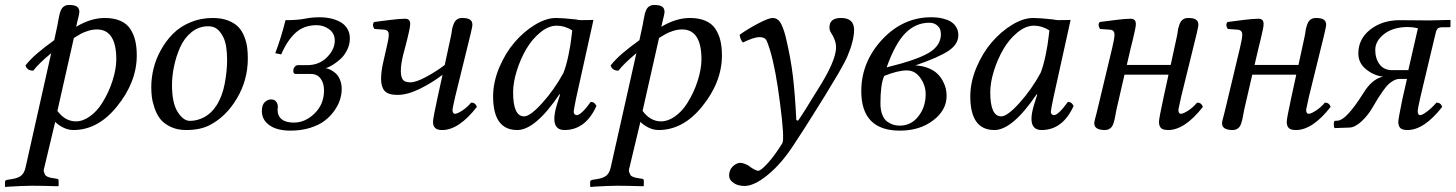

<svg xmlns="http://www.w3.org/2000/svg" viewBox="-39 -511 5830 769"><path d="M266.1 -403.8Q324.7 -439 380.9 -439Q417 -439 442.9 -427.7Q468.8 -416.5 482.7 -395.3Q496.6 -374 502.7 -348.1Q508.8 -322.3 508.8 -289.1Q508.8 -181.6 428.2 -83Q352.5 9.8 254.9 9.8Q234.4 9.8 214.6 0Q194.8 -9.8 182.1 -22.9L138.2 161.1Q134.8 170.9 137.2 178.2Q139.6 185.5 142.1 189.7Q144.5 193.8 150.6 196.5Q156.7 199.2 160.9 200.2Q165 201.2 170.9 202.1L189.9 205.1Q195.8 206.5 195.8 212.9V232.9L193.8 234.9Q126 232.9 86.9 232.9Q70.8 232.9 44.9 234.1Q19 235.4 1 236.3L-17.1 237.8L-19 235.8V216.8Q-19 210.9 -8.8 209L9.8 206.1Q34.2 202.1 46.1 192.1Q58.1 182.1 63 161.1L166 -297.9Q116.2 -256.8 94.2 -228Q68.8 -228 63 -249Q82.5 -273.4 109.4 -296.6Q136.2 -319.8 178.2 -350.1L190.9 -409.2Q192.4 -416 194.3 -428.2L198.2 -447.3Q199.2 -454.6 202.6 -464.1Q206.1 -473.6 210 -478.8Q213.9 -483.9 220.7 -487.5Q227.5 -491.2 236.8 -491.2Q259.8 -491.2 269.3 -484.4Q278.8 -477.5 278.8 -463.9Q278.8 -458.5 276.4 -447.8L270.5 -423.8Q267.6 -410.6 266.1 -403.8ZM426.8 -272.9Q426.8 -393.1 349.1 -393.1Q331.5 -393.1 313.2 -387.2Q294.9 -381.3 283.9 -375.2Q272.9 -369.1 256.8 -358.9L190.9 -66.9Q221.7 -24.9 265.1 -24.9Q293 -24.9 320.8 -44.9Q348.6 -64.5 369.1 -96.7Q396.5 -139.6 411.6 -187.5Q426.8 -235.4 426.8 -272.9Z M649.9 -169.9Q649.9 -98.6 672.6 -62.7Q695.3 -26.9 721.7 -26.9Q751.5 -26.9 779.5 -42Q807.6 -57.1 827.6 -87.9Q851.6 -125 861.1 -176.3Q870.6 -227.5 870.6 -270Q870.6 -331.5 855.5 -361.8Q844.2 -384.3 830.3 -395Q816.4 -405.8 794.9 -405.8Q757.3 -405.8 728 -382.1Q698.7 -358.4 682.4 -321.3Q666 -284.2 658 -245.1Q649.9 -206.1 649.9 -169.9ZM566.9 -162.1Q566.9 -199.2 576.2 -237.1Q585.4 -274.9 605.7 -311.3Q626 -347.7 654.1 -376Q682.1 -404.3 723.4 -421.6Q764.6 -439 813 -439Q848.6 -439 874.8 -428.7Q900.9 -418.5 915.8 -402.8Q930.7 -387.2 939.5 -364.5Q948.2 -341.8 950.9 -321.5Q953.6 -301.3 953.6 -276.9Q953.6 -190.4 909.7 -116.5Q865.7 -42.5 798.8 -8.8Q761.7 9.8 706.5 9.8Q670.4 9.8 643.6 -3.4Q616.7 -16.6 602.5 -34.9Q588.4 -53.2 579.8 -78.9Q571.3 -104.5 569.1 -123.3Q566.9 -142.1 566.9 -162.1Z M1073.7 -83Q1073.7 -80.6 1073.2 -76.4Q1072.8 -72.3 1072.8 -69.8Q1072.8 -46.9 1089.1 -33.4Q1105.5 -20 1137.7 -20Q1183.6 -20 1221.2 -56.9Q1258.8 -93.8 1258.8 -148.9Q1258.8 -177.7 1245.1 -196.3Q1231.4 -214.8 1205.6 -214.8H1145.5Q1135.7 -214.8 1135.7 -227.1Q1135.7 -236.3 1141.4 -243.2Q1147 -250 1153.3 -250H1190.4Q1239.3 -250 1270.5 -281.5Q1301.8 -313 1301.8 -348.1Q1301.8 -377.4 1279.3 -393.8Q1256.8 -410.2 1229.5 -410.2Q1178.2 -410.2 1144.8 -379.6Q1111.3 -349.1 1087.4 -293L1063.5 -297.9Q1087.9 -362.3 1104.5 -430.2Q1152.3 -430.2 1181.4 -436Q1210.4 -441.9 1242.7 -441.9Q1263.7 -441.9 1283.4 -437.7Q1303.2 -433.6 1321.5 -424.3Q1339.8 -415 1351.1 -397.7Q1362.3 -380.4 1362.3 -356.9Q1362.3 -333 1351.3 -310.8Q1340.3 -288.6 1324.2 -274.2Q1308.1 -259.8 1292.7 -250.5Q1277.3 -241.2 1265.6 -237.8Q1273.9 -236.8 1283.9 -231.9Q1293.9 -227.1 1304.7 -218Q1315.4 -209 1322.5 -192.1Q1329.6 -175.3 1329.6 -154.8Q1329.6 -133.8 1322.8 -111.8Q1315.9 -89.8 1300 -67.4Q1284.2 -44.9 1261.2 -27.3Q1238.3 -9.8 1202.9 1.2Q1167.5 12.2 1124.5 12.2Q1070.3 12.2 1040 -9.5Q1009.8 -31.2 1009.8 -65.9Q1009.8 -91.3 1021.7 -102.1Q1033.7 -112.8 1045.4 -112.8Q1051.3 -112.8 1056.9 -111.3Q1062.5 -109.9 1068.1 -102.5Q1073.7 -95.2 1073.7 -83Z M1583.5 -320.3 1576.2 -293Q1566.4 -254.4 1566.4 -227.1Q1566.4 -204.1 1574 -192.6Q1581.5 -181.2 1604.5 -181.2Q1627 -181.2 1667 -202.6Q1707 -224.1 1742.2 -250.5L1765.1 -356.9Q1766.6 -363.8 1769 -376L1772 -395.5Q1773.4 -402.3 1776.9 -411.9Q1780.3 -421.4 1784.2 -426.5Q1788.1 -431.6 1794.9 -435.3Q1801.8 -439 1811 -439Q1834 -439 1843.5 -432.4Q1853 -425.8 1853 -412.1Q1853 -406.7 1850.6 -396L1845.2 -372.1Q1841.8 -358.9 1840.3 -352.1L1784.2 -124Q1773.4 -76.7 1773.4 -71.8Q1773.4 -55.2 1783.2 -55.2Q1792 -55.2 1811.3 -67.4Q1830.6 -79.6 1848.1 -100.1Q1865.2 -100.1 1871.1 -83Q1798.8 9.8 1732.4 9.8Q1711.4 9.8 1703.4 1.2Q1695.3 -7.3 1695.3 -22.9Q1695.3 -37.1 1712.4 -115.2L1733.4 -211.4Q1691.4 -179.2 1642.1 -155Q1592.8 -130.9 1553.2 -130.9Q1515.6 -130.9 1501.5 -147Q1487.3 -163.1 1487.3 -194.8Q1487.3 -220.2 1494.1 -253.9L1509.3 -320.8Q1518.1 -356.4 1518.1 -372.1Q1518.1 -390.6 1500.5 -392.1L1460.4 -395Q1449.7 -411.6 1459.5 -422.9L1492.7 -427.2L1527.8 -431.6Q1540 -433.1 1556.2 -434.6Q1572.3 -436 1583.5 -436Q1604 -436 1604 -415Q1604 -398.4 1583.5 -320.3Z M2268.1 -433.1Q2276.9 -430.7 2287.8 -430.4Q2298.8 -430.2 2315.4 -430.7Q2332 -431.2 2337.9 -431.2L2269 -120.1Q2258.8 -70.3 2258.8 -64Q2258.8 -56.2 2262.9 -53Q2267.1 -49.8 2271 -49.8Q2288.6 -49.8 2327.1 -103Q2333.5 -103 2338.1 -100.3Q2342.8 -97.7 2344.2 -95.2L2350.1 -86.9Q2306.2 9.8 2221.7 9.8Q2181.2 9.8 2181.2 -35.2Q2181.2 -57.1 2190.9 -89.8L2204.1 -131.8L2202.1 -133.8Q2105 9.8 2032.7 9.8Q1936 9.8 1936 -125Q1936 -181.6 1960.4 -240Q1984.9 -298.3 2021.7 -341.3Q2058.6 -384.3 2103.5 -411.6Q2148.4 -439 2188 -439Q2214.4 -439 2268.1 -433.1ZM2217.8 -219.2Q2229 -247.6 2237.8 -290Q2246.6 -332.5 2249.5 -360.8L2252.9 -389.2Q2223.1 -408.2 2190.9 -408.2Q2158.2 -408.2 2125.2 -381.3Q2092.3 -354.5 2068.8 -314.5Q2045.4 -274.4 2030.8 -227.5Q2016.1 -180.7 2016.1 -141.1Q2016.1 -44.9 2060.1 -44.9Q2084.5 -44.9 2132.8 -98.4Q2181.2 -151.9 2217.8 -219.2Z M2609.9 -403.8Q2668.5 -439 2724.6 -439Q2760.7 -439 2786.6 -427.7Q2812.5 -416.5 2826.4 -395.3Q2840.3 -374 2846.4 -348.1Q2852.5 -322.3 2852.5 -289.1Q2852.5 -181.6 2772 -83Q2696.3 9.8 2598.6 9.8Q2578.1 9.8 2558.3 0Q2538.6 -9.8 2525.9 -22.9L2481.9 161.1Q2478.5 170.9 2481 178.2Q2483.4 185.5 2485.8 189.7Q2488.3 193.8 2494.4 196.5Q2500.5 199.2 2504.6 200.2Q2508.8 201.2 2514.6 202.1L2533.7 205.1Q2539.6 206.5 2539.6 212.9V232.9L2537.6 234.9Q2469.7 232.9 2430.7 232.9Q2414.6 232.9 2388.7 234.1Q2362.8 235.4 2344.7 236.3L2326.7 237.8L2324.7 235.8V216.8Q2324.7 210.9 2335 209L2353.5 206.1Q2377.9 202.1 2389.9 192.1Q2401.9 182.1 2406.7 161.1L2509.8 -297.9Q2460 -256.8 2438 -228Q2412.6 -228 2406.7 -249Q2426.3 -273.4 2453.1 -296.6Q2480 -319.8 2522 -350.1L2534.7 -409.2Q2536.1 -416 2538.1 -428.2L2542 -447.3Q2543 -454.6 2546.4 -464.1Q2549.8 -473.6 2553.7 -478.8Q2557.6 -483.9 2564.5 -487.5Q2571.3 -491.2 2580.6 -491.2Q2603.5 -491.2 2613 -484.4Q2622.6 -477.5 2622.6 -463.9Q2622.6 -458.5 2620.1 -447.8L2614.3 -423.8Q2611.3 -410.6 2609.9 -403.8ZM2770.5 -272.9Q2770.5 -393.1 2692.9 -393.1Q2675.3 -393.1 2657 -387.2Q2638.7 -381.3 2627.7 -375.2Q2616.7 -369.1 2600.6 -358.9L2534.7 -66.9Q2565.4 -24.9 2608.9 -24.9Q2636.7 -24.9 2664.6 -44.9Q2692.4 -64.5 2712.9 -96.7Q2740.2 -139.6 2755.4 -187.5Q2770.5 -235.4 2770.5 -272.9Z M3185.1 0 3139.6 69.8Q3091.8 143.6 3037.1 188.5Q2982.4 233.9 2942.4 233.9Q2931.6 233.9 2918.7 230.7Q2905.8 227.5 2893.6 217.3Q2881.3 207 2881.3 191.9Q2881.3 169.9 2896 155.5Q2910.6 141.1 2927.7 141.1Q2933.6 141.1 2945.6 145.8Q2957.5 150.4 2962.4 154.8Q2968.8 160.2 2980 166.5Q2991.2 172.9 2997.6 172.9Q3008.8 172.9 3037.1 141.4Q3065.4 109.9 3094.7 62Q3103.5 42.5 3085.4 -95.7Q3068.4 -231.9 3045.4 -309.1Q3036.1 -339.8 3029.8 -351.1Q3022.9 -362.3 3002 -362.3Q2981.4 -362.3 2936.5 -340.8Q2926.3 -351.1 2923.3 -371.6Q2952.6 -393.1 2995.8 -416Q3039.1 -439 3055.7 -439Q3074.2 -439 3085.4 -422.4Q3096.7 -405.8 3107.4 -365.2Q3127.9 -280.3 3136.7 -206.1Q3145.5 -131.8 3150.4 -30.3L3157.2 -27.3Q3168.9 -43.9 3188 -74.2L3220.2 -126.5L3233.9 -148.4Q3309.6 -266.6 3309.6 -321.3Q3309.6 -349.6 3288.6 -381.3Q3283.2 -389.2 3283.2 -401.9Q3283.2 -439 3329.6 -439Q3381.8 -439 3381.8 -391.6Q3381.8 -348.6 3355 -285.2Q3345.2 -262.2 3318.8 -216.8L3267.1 -130.9L3215.3 -47.9Q3188.5 -5.9 3185.1 0Z M3668.5 -133.8Q3668.5 -168.9 3647.2 -199Q3626 -229 3593.3 -229Q3557.1 -229 3502.4 -207Q3487.3 -172.9 3487.3 -97.2Q3487.3 -70.3 3494.9 -51.3Q3502.4 -32.2 3515.1 -23.4Q3527.8 -14.6 3539.6 -11.2Q3551.3 -7.8 3564.5 -7.8Q3610.4 -7.8 3639.4 -45.2Q3668.5 -82.5 3668.5 -133.8ZM3729.5 -374Q3729.5 -383.3 3726.6 -392.6Q3723.6 -401.9 3712.4 -410.9Q3701.2 -419.9 3682.6 -419.9Q3628.9 -419.9 3587.6 -378.7Q3546.4 -337.4 3512.2 -241.2Q3632.3 -270.5 3680.9 -299.3Q3729.5 -328.1 3729.5 -374ZM3690.4 -441.9Q3716.3 -441.9 3736.3 -437Q3756.3 -432.1 3768.1 -425Q3779.8 -418 3787.1 -408Q3794.4 -397.9 3796.9 -388.9Q3799.3 -379.9 3799.3 -370.1Q3799.3 -333.5 3759.5 -307.1Q3719.7 -280.8 3627.4 -249Q3656.2 -247.6 3679 -238.3Q3701.7 -229 3715.1 -216.1Q3728.5 -203.1 3737.3 -186.5Q3746.1 -169.9 3749.3 -155.5Q3752.4 -141.1 3752.4 -127Q3752.4 -69.8 3698.5 -28.8Q3644.5 12.2 3565.4 12.2Q3410.6 12.2 3410.6 -146Q3410.6 -261.7 3493.7 -352.1Q3577.6 -441.9 3690.4 -441.9Z M4179.2 -433.1Q4188 -430.7 4199 -430.4Q4210 -430.2 4226.6 -430.7Q4243.2 -431.2 4249 -431.2L4180.2 -120.1Q4169.9 -70.3 4169.9 -64Q4169.9 -56.2 4174.1 -53Q4178.2 -49.8 4182.1 -49.8Q4199.7 -49.8 4238.3 -103Q4244.6 -103 4249.3 -100.3Q4253.9 -97.7 4255.4 -95.2L4261.2 -86.9Q4217.3 9.8 4132.8 9.8Q4092.3 9.8 4092.3 -35.2Q4092.3 -57.1 4102.1 -89.8L4115.2 -131.8L4113.3 -133.8Q4016.1 9.8 3943.8 9.8Q3847.2 9.8 3847.2 -125Q3847.2 -181.6 3871.6 -240Q3896 -298.3 3932.9 -341.3Q3969.7 -384.3 4014.6 -411.6Q4059.6 -439 4099.1 -439Q4125.5 -439 4179.2 -433.1ZM4128.9 -219.2Q4140.1 -247.6 4148.9 -290Q4157.7 -332.5 4160.6 -360.8L4164.1 -389.2Q4134.3 -408.2 4102.1 -408.2Q4069.3 -408.2 4036.4 -381.3Q4003.4 -354.5 3980 -314.5Q3956.5 -274.4 3941.9 -227.5Q3927.2 -180.7 3927.2 -141.1Q3927.2 -44.9 3971.2 -44.9Q3995.6 -44.9 4043.9 -98.4Q4092.3 -151.9 4128.9 -219.2Z M4356.4 -71.8 4416 -320.8Q4424.8 -357.4 4424.8 -372.1Q4424.8 -390.6 4406.7 -392.1L4366.7 -395Q4356 -411.6 4365.7 -422.9L4399.4 -427.2L4434.1 -431.6Q4446.3 -433.1 4462.4 -434.6Q4478.5 -436 4489.7 -436Q4510.3 -436 4510.3 -415Q4510.3 -407.2 4507.6 -394Q4504.9 -380.9 4499 -355.5L4490.2 -320.3L4474.1 -251H4649.9L4672.9 -356.9Q4674.3 -363.8 4676.8 -376L4679.7 -395.5Q4681.2 -402.3 4684.6 -411.9Q4688 -421.4 4691.9 -426.5Q4695.8 -431.6 4702.6 -435.3Q4709.5 -439 4718.8 -439Q4741.7 -439 4751.2 -432.4Q4760.7 -425.8 4760.7 -412.1Q4760.7 -406.7 4758.3 -396L4752.9 -372.1Q4749.5 -358.9 4748 -352.1L4691.9 -124Q4680.7 -74.2 4680.7 -71.8Q4680.7 -55.2 4690.9 -55.2Q4699.7 -55.2 4719 -67.4Q4738.3 -79.6 4755.9 -100.1Q4772.9 -100.1 4778.8 -83Q4706.5 9.8 4639.6 9.8Q4618.7 9.8 4610.8 1.5Q4603 -6.8 4603 -22.9Q4603 -36.6 4620.1 -115.2L4641.1 -211.9H4464.8L4432.6 -71.8Q4431.2 -64.9 4429 -52.7Q4426.8 -40.5 4425.3 -33.4Q4423.8 -26.4 4420.7 -17.1Q4417.5 -7.8 4413.6 -2.7Q4409.7 2.4 4402.8 6.1Q4396 9.8 4386.7 9.8Q4343.8 9.8 4343.8 -17.1Q4343.8 -21.5 4345.7 -30Q4347.7 -38.6 4351.6 -52.2Z M4868.2 -71.8 4927.7 -320.8Q4936.5 -357.4 4936.5 -372.1Q4936.5 -390.6 4918.5 -392.1L4878.4 -395Q4867.7 -411.6 4877.4 -422.9L4911.1 -427.2L4945.8 -431.6Q4958 -433.1 4974.1 -434.6Q4990.2 -436 5001.5 -436Q5022 -436 5022 -415Q5022 -407.2 5019.3 -394Q5016.6 -380.9 5010.7 -355.5L5002 -320.3L4985.8 -251H5161.6L5184.6 -356.9Q5186 -363.8 5188.5 -376L5191.4 -395.5Q5192.9 -402.3 5196.3 -411.9Q5199.7 -421.4 5203.6 -426.5Q5207.5 -431.6 5214.4 -435.3Q5221.2 -439 5230.5 -439Q5253.4 -439 5262.9 -432.4Q5272.5 -425.8 5272.5 -412.1Q5272.5 -406.7 5270 -396L5264.6 -372.1Q5261.2 -358.9 5259.8 -352.1L5203.6 -124Q5192.4 -74.2 5192.4 -71.8Q5192.4 -55.2 5202.6 -55.2Q5211.4 -55.2 5230.7 -67.4Q5250 -79.6 5267.6 -100.1Q5284.7 -100.1 5290.5 -83Q5218.3 9.8 5151.4 9.8Q5130.4 9.8 5122.6 1.5Q5114.7 -6.8 5114.7 -22.9Q5114.7 -36.6 5131.8 -115.2L5152.8 -211.9H4976.6L4944.3 -71.8Q4942.9 -64.9 4940.7 -52.7Q4938.5 -40.5 4937 -33.4Q4935.5 -26.4 4932.4 -17.1Q4929.2 -7.8 4925.3 -2.7Q4921.4 2.4 4914.6 6.1Q4907.7 9.8 4898.4 9.8Q4855.5 9.8 4855.5 -17.1Q4855.5 -21.5 4857.4 -30Q4859.4 -38.6 4863.3 -52.2Z M5601.6 -230 5640.1 -397.9Q5618.2 -402.8 5600.1 -402.8Q5541 -402.8 5505.1 -375Q5469.2 -347.2 5469.2 -311Q5469.2 -276.4 5486.6 -253.2Q5503.9 -230 5537.1 -230ZM5578.1 -115.2 5596.2 -194.8H5566.4Q5554.7 -194.8 5543 -188.5Q5531.2 -182.1 5522.2 -173.6Q5513.2 -165 5501.2 -148.4Q5489.3 -131.8 5481.4 -119.1L5460.4 -84Q5441.9 -50.8 5415 -25.6Q5388.2 -0.5 5365.2 0L5306.2 2Q5303.2 -2.4 5303 -12Q5302.7 -21.5 5306.2 -26.9L5319.3 -27.8Q5353.5 -30.3 5420.4 -136.2Q5456.1 -195.3 5500.5 -204.1Q5465.3 -207.5 5433.3 -232.7Q5401.4 -257.8 5401.4 -296.9Q5401.4 -355 5449.2 -392.6Q5497.1 -430.2 5567.4 -430.2L5685.5 -429.2L5769.5 -431.2L5770.5 -429.2V-404.8Q5770.5 -401.9 5765.1 -401.9H5740.2Q5731.4 -401.9 5726.1 -400.4Q5720.7 -398.9 5717.5 -394.5Q5714.4 -390.1 5713.1 -386Q5711.9 -381.8 5709.5 -372.1L5650.4 -124Q5639.2 -74.2 5639.2 -66.9Q5639.2 -49.8 5649.4 -49.8Q5657.2 -49.8 5676.5 -64.2Q5695.8 -78.6 5714.4 -100.1Q5731.4 -100.1 5737.3 -83Q5665 9.8 5598.1 9.8Q5577.1 9.8 5569.3 1.5Q5561.5 -6.8 5561.5 -22.9Q5561.5 -34.7 5578.1 -115.2Z"/></svg>

Font: Linux Libertine G
Style: Italic
Weight: 400
Italic angle: -12°
Designer: Philipp H. Poll
Foundry: Philipp H. Poll
Version: Version 5.1.3